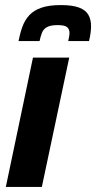

<svg xmlns="http://www.w3.org/2000/svg" viewBox="-20 -737 379 757"><path d="M3 0 110 -510H253L145 0ZM53 -575Q59 -606 68.5 -632Q78 -658 95.5 -677Q113 -696 143 -706.5Q173 -717 220 -717Q266 -717 292 -707Q318 -697 328.5 -678.5Q339 -660 339 -634Q339 -621 337 -606.5Q335 -592 331 -575H249Q251 -584 252.5 -592.5Q254 -601 254 -607Q254 -622 244.5 -630Q235 -638 207 -638Q179 -638 165 -630Q151 -622 145.5 -608Q140 -594 136 -575Z"/></svg>

Font: Saira SemiCondensed
Style: Bold Italic
Weight: 700
Width: 4
Italic angle: -12°
Designer: Hector Gatti with collaboration of the Omnibus-Type team
Foundry: Omnibus-Type
Version: Version 1.101